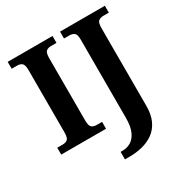

<svg xmlns="http://www.w3.org/2000/svg" viewBox="-212 -877 1223 1280"><g transform="rotate(-30 399.0 -237.0)"><path d="M28 0V-53H70Q92 -53 106.5 -64Q121 -75 121 -118V-596Q121 -639 106.5 -650Q92 -661 70 -661H28V-714H373V-661H331Q309 -661 294.5 -650Q280 -639 280 -596V-118Q280 -75 294.5 -64Q309 -53 331 -53H373V0ZM380 240V182H398Q430 182 459 165Q488 148 506 109Q524 70 524 3V-600Q524 -640 509 -650.5Q494 -661 473 -661H431V-714H776V-661H734Q712 -661 697 -650Q682 -639 682 -596V2Q682 70 660 116Q638 162 600.5 189Q563 216 515 228Q467 240 416 240Z"/></g></svg>

Font: Noto Serif Vithkuqi
Style: Bold
Weight: 700
Version: Version 1.005